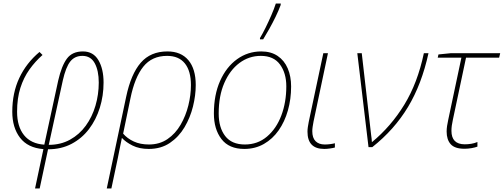

<svg xmlns="http://www.w3.org/2000/svg" viewBox="-20 -827 2831 1079"><path d="M177 232 224 11Q136 4 92.5 -53Q49 -110 49 -199Q49 -305 88.5 -389Q128 -473 202 -535L219 -518Q178 -482 145.5 -436.5Q113 -391 94.5 -333Q76 -275 76 -199Q76 -116 115 -67.5Q154 -19 229 -14L307 -374Q326 -457 356 -497.5Q386 -538 446 -538Q504 -538 533 -489Q562 -440 562 -363Q562 -289 541 -221.5Q520 -154 480 -101.5Q440 -49 382 -18.5Q324 12 250 12L203 232ZM254 -13Q321 -13 373.5 -42Q426 -71 462 -120.5Q498 -170 516.5 -233Q535 -296 535 -363Q535 -430 512.5 -471.5Q490 -513 443 -513Q400 -513 375 -481.5Q350 -450 333 -375Z M580 232 689 -283Q716 -411 771 -474.5Q826 -538 921 -538Q997 -538 1038.5 -489Q1080 -440 1080 -349Q1080 -291 1064.5 -228.5Q1049 -166 1017 -112Q985 -58 935 -24Q885 10 816 10Q763 10 725 -9Q687 -28 665 -52Q658 -19 652.5 9Q647 37 642 62L606 232ZM817 -15Q877 -15 921.5 -45.5Q966 -76 995 -126Q1024 -176 1038.5 -234.5Q1053 -293 1053 -349Q1053 -428 1019 -470.5Q985 -513 919 -513Q834 -513 785.5 -452.5Q737 -392 713 -274L672 -76Q695 -49 731.5 -32Q768 -15 817 -15Z M1353 10Q1267 10 1224.5 -45.5Q1182 -101 1182 -189Q1182 -294 1217 -372.5Q1252 -451 1312.5 -494.5Q1373 -538 1448 -538Q1503 -538 1540.5 -512.5Q1578 -487 1597 -442.5Q1616 -398 1616 -341Q1616 -270 1598 -206.5Q1580 -143 1546 -94.5Q1512 -46 1463 -18Q1414 10 1353 10ZM1356 -15Q1428 -15 1480.5 -59.5Q1533 -104 1561 -178Q1589 -252 1589 -342Q1589 -416 1553.5 -464.5Q1518 -513 1446 -513Q1379 -513 1325.5 -473Q1272 -433 1240.5 -360.5Q1209 -288 1209 -189Q1209 -110 1245.5 -62.5Q1282 -15 1356 -15ZM1441 -606V-613Q1456 -638 1472.5 -671.5Q1489 -705 1504.5 -740.5Q1520 -776 1530 -807H1558L1557 -798Q1546 -768 1529 -733Q1512 -698 1493.5 -665Q1475 -632 1459 -606Z M1802 10Q1708 10 1708 -87Q1708 -100 1710 -113Q1712 -126 1715 -142L1797 -528H1823L1742 -144Q1739 -128 1737 -114.5Q1735 -101 1735 -90Q1735 -52 1753.5 -33.5Q1772 -15 1805 -15Q1820 -15 1835.5 -17Q1851 -19 1862 -22V2Q1852 5 1834 7.5Q1816 10 1802 10Z M2051 0 1988 -528H2013L2066 -66Q2068 -56 2068.5 -47Q2069 -38 2070 -28Q2177 -116 2252 -238.5Q2327 -361 2362 -528H2388Q2350 -354 2273 -226Q2196 -98 2072 0Z M2590 9Q2536 9 2513 -16.5Q2490 -42 2490 -88Q2490 -103 2492.5 -119.5Q2495 -136 2499 -154L2573 -503H2440L2444 -521L2513 -528H2791L2785 -503H2599L2525 -154Q2521 -136 2519 -121Q2517 -106 2517 -92Q2517 -16 2592 -16Q2610 -16 2628.5 -19Q2647 -22 2663 -29V-3Q2650 2 2630 5.5Q2610 9 2590 9Z"/></svg>

Font: Noto Sans Disp Thin
Style: Italic
Weight: 100
Italic angle: -12°
Designer: Monotype Design Team
Foundry: Monotype Imaging Inc.
Version: Version 2.000;GOOG;noto-source:20170915:90ef993387c0